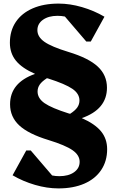

<svg xmlns="http://www.w3.org/2000/svg" viewBox="-20 -797 651 1068"><path d="M305 251Q242 251 175 231.5Q108 212 50 178L126 40H151L270 179Q289 183 310 183Q361 183 392 161Q423 139 423 103Q423 66 383.5 38.5Q344 11 250 -18Q138 -52 87 -99.5Q36 -147 36 -217Q36 -337 175 -386Q102 -418 68.5 -459.5Q35 -501 35 -559Q35 -626 68 -675Q101 -724 162 -750.5Q223 -777 306 -777Q369 -777 436 -757.5Q503 -738 561 -704L485 -566H460L341 -705Q321 -709 300 -709Q250 -709 219 -687Q188 -665 188 -629Q188 -592 227 -564.5Q266 -537 361 -508Q473 -474 524 -426.5Q575 -379 575 -309Q575 -189 435 -140Q508 -108 542 -66.5Q576 -25 576 33Q576 99 543 148.5Q510 198 449 224.5Q388 251 305 251ZM362 -166Q366 -165 370 -164Q398 -182 410 -199.5Q422 -217 422 -238Q422 -276 382.5 -303Q343 -330 249 -360Q244 -361 241 -362Q213 -344 201 -326.5Q189 -309 189 -288Q189 -250 228 -223Q267 -196 362 -166Z"/></svg>

Font: Platypi
Style: Bold
Weight: 700
Designer: David Sargent
Foundry: Bolt Cutter Type
Version: Version 1.200; ttfautohint (v1.8.4.7-5d5b)